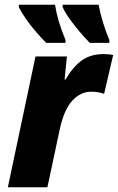

<svg xmlns="http://www.w3.org/2000/svg" viewBox="-20 -786 495 806"><path d="M13 0 129 -549H261L251 -452H255Q288 -508 325 -533.5Q362 -559 415 -559Q439 -559 455 -555L417 -392Q407 -396 393.5 -398.5Q380 -401 363 -401Q318 -401 283.5 -363.5Q249 -326 231 -244L179 0ZM357 -606Q337 -626 315 -652Q293 -678 273.5 -705Q254 -732 243 -756V-766H394Q400 -733 411.5 -694.5Q423 -656 439 -618V-606ZM174 -606Q154 -626 131.5 -652Q109 -678 90 -705Q71 -732 59 -756V-766H211Q222 -696 255 -618V-606Z"/></svg>

Font: Noto Sans Disp ExtBd
Style: Italic
Weight: 800
Italic angle: -12°
Designer: Monotype Design Team
Foundry: Monotype Imaging Inc.
Version: Version 2.000;GOOG;noto-source:20170915:90ef993387c0